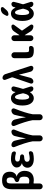

<svg xmlns="http://www.w3.org/2000/svg" viewBox="1736 -2546 1029 4540"><g transform="rotate(-90 2250.0 -275.5)"><path d="M245.1 -96.7Q295.9 -96.7 319.8 -124.5Q343.8 -152.3 343.8 -214.8Q343.8 -273.4 325.7 -301.3Q307.6 -329.1 267.6 -334Q245.1 -336.9 230 -352.1Q214.8 -367.2 214.8 -388.2Q214.8 -409.2 230 -423.8Q245.1 -438.5 267.6 -444.3Q325.2 -459 326.2 -540Q326.2 -632.8 252 -632.8Q212.9 -632.8 197.3 -608.4Q181.6 -584 181.6 -514.6V-117.2Q181.6 -105.5 193.4 -102.5Q216.8 -96.7 245.1 -96.7ZM346.7 -393.6Q403.3 -382.8 441.9 -332Q480.5 -281.2 480.5 -210Q480.5 -102.5 423.3 -46.4Q366.2 9.8 259.8 9.8Q225.6 9.8 193.4 3.9Q189.5 2.9 185.5 5.9Q181.6 8.8 181.6 13.7V152.3Q181.6 180.7 161.6 200.2Q141.6 219.7 112.8 219.7Q84 219.7 64.5 199.7Q44.9 179.7 44.9 152.3V-500Q44.9 -627 94.2 -683.6Q143.6 -740.2 254.9 -740.2Q460 -740.2 460 -554.7Q460 -494.1 428.7 -450.7Q397.5 -407.2 346.7 -396.5Q344.7 -396.5 344.7 -395Q344.7 -393.6 346.7 -393.6Z M897.5 -105.5Q915 -110.4 930.2 -99.1Q945.3 -87.9 945.3 -70.3Q945.3 -46.9 931.6 -28.8Q918 -10.7 897.5 -5.9Q828.1 9.8 764.6 9.8Q664.1 9.8 609.4 -31.7Q554.7 -73.2 554.7 -139.6Q554.7 -188.5 585 -225.6Q615.2 -262.7 659.2 -268.6Q660.2 -268.6 660.2 -269.5Q660.2 -271.5 658.2 -272.5Q560.5 -305.7 559.6 -394.5Q559.6 -449.2 614.7 -489.7Q669.9 -530.3 764.6 -530.3Q824.2 -530.3 891.6 -513.7Q913.1 -508.8 926.8 -490.7Q940.4 -472.7 940.4 -450.2Q940.4 -431.6 925.3 -420.9Q910.2 -410.2 891.6 -415Q827.1 -432.6 780.3 -432.6Q700.2 -432.6 700.2 -379.9Q700.2 -343.8 725.1 -329.6Q750 -315.4 822.3 -314.5Q841.8 -313.5 856 -299.8Q870.1 -286.1 870.1 -267.1Q870.1 -248 856.4 -234.4Q842.8 -220.7 823.2 -219.7Q753.9 -217.8 724.6 -200.2Q695.3 -182.6 695.3 -150.4Q695.3 -86.9 775.4 -86.9Q830.1 -87.9 897.5 -105.5Z M1407.2 -519.5Q1435.5 -519.5 1450.2 -496.6Q1464.8 -473.6 1454.1 -448.2Q1347.7 -186.5 1319.3 -19.5V150.4Q1319.3 179.7 1298.8 199.7Q1278.3 219.7 1249 219.7Q1219.7 219.7 1199.2 199.2Q1178.7 178.7 1178.7 150.4V-19.5Q1149.4 -185.5 1043.9 -448.2Q1033.2 -474.6 1048.3 -497.1Q1063.5 -519.5 1090.8 -519.5Q1126 -519.5 1154.3 -499Q1182.6 -478.5 1192.4 -446.3Q1225.6 -329.1 1248 -180.7Q1248 -179.7 1249 -179.7Q1250 -179.7 1250 -180.7Q1273.4 -329.1 1305.7 -446.3Q1315.4 -479.5 1343.8 -499.5Q1372.1 -519.5 1407.2 -519.5Z M1907.2 -519.5Q1935.5 -519.5 1950.2 -496.6Q1964.8 -473.6 1954.1 -448.2Q1847.7 -186.5 1819.3 -19.5V150.4Q1819.3 179.7 1798.8 199.7Q1778.3 219.7 1749 219.7Q1719.7 219.7 1699.2 199.2Q1678.7 178.7 1678.7 150.4V-19.5Q1649.4 -185.5 1543.9 -448.2Q1533.2 -474.6 1548.3 -497.1Q1563.5 -519.5 1590.8 -519.5Q1626 -519.5 1654.3 -499Q1682.6 -478.5 1692.4 -446.3Q1725.6 -329.1 1748 -180.7Q1748 -179.7 1749 -179.7Q1750 -179.7 1750 -180.7Q1773.4 -329.1 1805.7 -446.3Q1815.4 -479.5 1843.8 -499.5Q1872.1 -519.5 1907.2 -519.5Z M2313.5 -233.4Q2316.4 -244.1 2313.5 -254.9Q2289.1 -363.3 2270 -398.9Q2251 -434.6 2224.6 -434.6Q2197.3 -434.6 2181.2 -390.1Q2165 -345.7 2165 -259.8Q2165 -99.6 2224.6 -99.6Q2252 -99.6 2273.4 -127.9Q2294.9 -156.2 2313.5 -233.4ZM2420.9 -234.4Q2442.4 -176.8 2475.6 -64.5Q2482.4 -40 2467.8 -20Q2453.1 0 2426.8 0Q2397.5 0 2375.5 -19Q2353.5 -38.1 2348.6 -67.4Q2347.7 -68.4 2347.7 -72.3Q2347.7 -76.2 2346.7 -77.1Q2345.7 -80.1 2343.3 -80.6Q2340.8 -81.1 2339.8 -79.1Q2279.3 9.8 2200.2 9.8Q2123 9.8 2074.2 -60.1Q2025.4 -129.9 2025.4 -259.8Q2025.4 -387.7 2073.2 -459Q2121.1 -530.3 2200.2 -530.3Q2244.1 -530.3 2275.4 -509.8Q2306.6 -489.3 2340.8 -426.8Q2344.7 -423.8 2347.7 -428.7Q2347.7 -433.6 2349.6 -442.9Q2351.6 -452.1 2351.6 -456.1Q2355.5 -483.4 2376.5 -501.5Q2397.5 -519.5 2424.8 -519.5Q2450.2 -519.5 2465.8 -501Q2481.4 -482.4 2475.6 -457Q2447.3 -335.9 2420.9 -254.9Q2418 -244.1 2420.9 -234.4Z M2767.6 -664.1 2961.9 -68.4Q2969.7 -43 2954.6 -21.5Q2939.5 0 2913.1 0Q2880.9 0 2856 -19.5Q2831.1 -39.1 2824.2 -69.3L2754.9 -338.9Q2754.9 -339.8 2753.9 -339.8Q2752.9 -339.8 2752.9 -338.9L2679.7 -67.4Q2670.9 -38.1 2647 -19Q2623 0 2592.8 0Q2566.4 0 2551.8 -20.5Q2537.1 -41 2545.9 -65.4L2690.4 -489.3Q2693.4 -502 2690.4 -510.7L2632.8 -665Q2624 -688.5 2638.7 -709.5Q2653.3 -730.5 2677.7 -730.5Q2708 -730.5 2732.9 -711.9Q2757.8 -693.4 2767.6 -664.1Z M3379.9 -103.5Q3402.3 -106.4 3418.5 -94.7Q3434.6 -83 3434.6 -61.5Q3434.6 -35.2 3419.4 -15.6Q3404.3 3.9 3379.9 6.8Q3353.5 9.8 3325.2 9.8Q3222.7 9.8 3183.6 -27.3Q3144.5 -64.5 3144.5 -160.2V-450.2Q3144.5 -479.5 3165 -499.5Q3185.5 -519.5 3214.8 -519.5Q3244.1 -519.5 3264.6 -499Q3285.2 -478.5 3285.2 -450.2V-190.4Q3285.2 -129.9 3295.9 -115.7Q3306.6 -101.6 3355.5 -101.6Q3362.3 -101.6 3379.9 -103.5Z M3800.8 -260.7 3933.6 -67.4Q3947.3 -45.9 3935.5 -22.9Q3923.8 0 3899.4 0Q3861.3 0 3828.1 -18.6Q3794.9 -37.1 3775.4 -69.3L3693.4 -201.2Q3689.5 -204.1 3686.5 -199.2V-68.4Q3686.5 -40 3667 -20Q3647.5 0 3618.2 0Q3589.8 0 3569.8 -20Q3549.8 -40 3549.8 -68.4V-452.1Q3549.8 -480.5 3569.8 -500Q3589.8 -519.5 3618.2 -519.5Q3647.5 -519.5 3667 -500Q3686.5 -480.5 3686.5 -452.1V-335.9Q3686.5 -334 3689.5 -333Q3692.4 -332 3693.4 -334L3775.4 -454.1Q3820.3 -520.5 3900.4 -519.5Q3925.8 -519.5 3936.5 -497.6Q3947.3 -475.6 3931.6 -456.1L3801.8 -279.3Q3794.9 -269.5 3800.8 -260.7Z M4315.4 -769.5Q4340.8 -769.5 4350.6 -747.1Q4360.4 -724.6 4343.8 -706.1L4280.3 -634.8Q4240.2 -589.8 4179.7 -589.8Q4160.2 -589.8 4149.4 -606.9Q4138.7 -624 4149.4 -641.6L4178.7 -696.3Q4197.3 -730.5 4231.4 -750Q4265.6 -769.5 4304.7 -769.5ZM4313.5 -233.4Q4316.4 -244.1 4313.5 -254.9Q4289.1 -363.3 4270 -398.9Q4251 -434.6 4224.6 -434.6Q4197.3 -434.6 4181.2 -390.1Q4165 -345.7 4165 -259.8Q4165 -99.6 4224.6 -99.6Q4252 -99.6 4273.4 -127.9Q4294.9 -156.2 4313.5 -233.4ZM4420.9 -234.4Q4442.4 -176.8 4475.6 -64.5Q4483.4 -40 4468.8 -20Q4454.1 0 4427.7 0Q4398.4 0 4376 -19Q4353.5 -38.1 4348.6 -67.4Q4347.7 -68.4 4347.7 -72.3Q4347.7 -76.2 4346.7 -77.1Q4345.7 -80.1 4343.3 -80.6Q4340.8 -81.1 4339.8 -79.1Q4279.3 9.8 4200.2 9.8Q4123 9.8 4074.2 -60.1Q4025.4 -129.9 4025.4 -259.8Q4025.4 -387.7 4073.2 -459Q4121.1 -530.3 4200.2 -530.3Q4244.1 -530.3 4275.4 -509.8Q4306.6 -489.3 4340.8 -426.8Q4344.7 -423.8 4347.7 -428.7Q4347.7 -433.6 4349.6 -442.9Q4351.6 -452.1 4351.6 -456.1Q4355.5 -483.4 4376.5 -501.5Q4397.5 -519.5 4424.8 -519.5Q4450.2 -519.5 4465.8 -501Q4481.4 -482.4 4475.6 -457Q4447.3 -335.9 4420.9 -254.9Q4418 -244.1 4420.9 -234.4Z"/></g></svg>

Font: Rounded-X Mgen+ 1mn bold
Style: Bold
Weight: 700
Designer: [Source Han Sans]
Ryoko NISHIZUKA  (kana & ideographs); Paul D. Hunt (Latin, Greek & Cyrillic); Wenlong ZHANG  (bopomofo
Version: Version 1.059.20150602